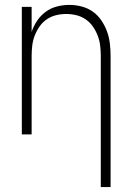

<svg xmlns="http://www.w3.org/2000/svg" viewBox="-20 -548 540 783"><path d="M391 215V-320Q391 -341 388.5 -362Q386 -383 378.5 -402.5Q371 -422 359 -439.5Q347 -457 329.5 -469Q312 -481 291.5 -486Q271 -491 250 -491Q229 -491 208.5 -486Q188 -481 170.5 -469Q153 -457 141 -439.5Q129 -422 121.5 -402.5Q114 -383 111.5 -362Q109 -341 109 -320V0H69V-520H109V-418Q117 -442 131.5 -463.5Q146 -485 166.5 -500Q187 -515 212 -521.5Q237 -528 263 -528Q288 -528 313 -521.5Q338 -515 358.5 -500.5Q379 -486 393.5 -464.5Q408 -443 416.5 -419.5Q425 -396 428 -370.5Q431 -345 431 -320V215Z"/></svg>

Font: Iosevka SS04 Extralight
Style: Regular
Weight: 200
Monospace: yes
Designer: Belleve Invis
Foundry: Belleve Invis
Version: Version 19.0.0; ttfautohint (v1.8.4)